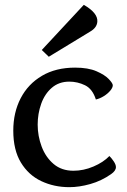

<svg xmlns="http://www.w3.org/2000/svg" viewBox="-20 -840 525 795"><path d="M267 -65Q204 -65 151 -90Q98 -115 66.5 -167Q35 -219 35 -299Q35 -374 65.5 -433Q96 -492 153.5 -526Q211 -560 291 -560Q345 -560 379.5 -545Q414 -530 430.5 -512.5Q447 -495 447 -487Q447 -477 436.5 -464.5Q426 -452 410 -442Q394 -432 377 -428Q363 -472 332 -487Q301 -502 267 -502Q224 -502 194.5 -476.5Q165 -451 150.5 -410Q136 -369 136 -324Q136 -277 152.5 -233Q169 -189 202 -161Q235 -133 284 -133Q326 -133 367 -150.5Q408 -168 433 -194Q443 -184 451.5 -171Q460 -158 460 -148Q460 -133 440 -119Q400 -91 354 -78Q308 -65 267 -65ZM353 -709 182 -605 153 -633 327 -820Q386 -786 383 -750Q381 -725 353 -709Z"/></svg>

Font: Gowun Batang
Style: Bold
Weight: 700
Designer: Yanghee Ryu
Foundry: Yanghee Ryu
Version: Version 2.000